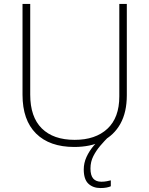

<svg xmlns="http://www.w3.org/2000/svg" viewBox="-20 -734 756 972"><path d="M438 119Q438 154 452 170Q466 186 493 186Q508 186 520.5 183.5Q533 181 541 179V209Q532 213 519 215.5Q506 218 489 218Q451 218 427.5 196Q404 174 404 124Q404 91 418 60.5Q432 30 455 3Q478 -24 506 -48L530 -42Q509 -21 488 3.5Q467 28 452.5 56.5Q438 85 438 119ZM356 10Q231 10 162.5 -58Q94 -126 94 -254V-714H133V-255Q133 -142 191.5 -84Q250 -26 358 -26Q463 -26 523.5 -82Q584 -138 584 -246V-714H622V-252Q622 -166 589.5 -107.5Q557 -49 497.5 -19.5Q438 10 356 10Z"/></svg>

Font: Noto Sans Symbols ExtraLight
Style: Regular
Weight: 250
Version: Version 2.002